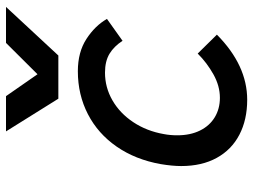

<svg xmlns="http://www.w3.org/2000/svg" viewBox="-122 -715 844 640"><g transform="rotate(-90 300.0 -395.0)"><path d="M66.5 -213Q66.5 -242.5 73 -281.5Q88 -365.5 131.2 -428Q174.5 -490.5 239.5 -524Q304.5 -557.5 382.5 -557.5Q446 -557.5 490 -529Q534 -500.5 557 -460.5L484 -408.5Q465.5 -437 440.8 -452Q416 -467 378 -467Q328.5 -467 285.5 -442.2Q242.5 -417.5 212.8 -372.8Q183 -328 173 -270.5Q169 -250 169 -226Q169 -182.5 184.8 -150.5Q200.5 -118.5 229 -101.2Q257.5 -84 294 -84Q333.5 -84 372 -105.5Q410.5 -127 441.5 -158L504.5 -94Q402.5 7 287.5 7Q221 7 171 -19Q121 -45 93.8 -94.5Q66.5 -144 66.5 -213ZM182 -797H299.5L372.5 -692L477 -797H597L435 -622.5H291Z"/></g></svg>

Font: JuliaMono MediumItalic
Style: Regular
Weight: 500
Italic angle: -9°
Monospace: yes
Designer: cormullion
Foundry: corm
Version: Version 0.049; ttfautohint (v1.8.4)